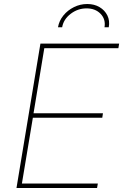

<svg xmlns="http://www.w3.org/2000/svg" viewBox="-20 -947 620 967"><path d="M63 0 183.6 -727.5H580.1L576.2 -704.1H203.1L148.9 -376.5H498.5L495.1 -354H145.5L90.3 -22.5H472.7L468.8 0ZM419.4 -926.8Q455.1 -926.8 481.4 -911.1Q507.8 -895.5 520.8 -869.1Q533.7 -842.8 527.8 -809.6H506.3Q513.2 -849.6 486.8 -877.2Q460.4 -904.8 416 -904.8Q371.6 -904.8 335.7 -877.2Q299.8 -849.6 293 -809.6H272Q277.8 -842.8 299.3 -869.1Q320.8 -895.5 352.3 -911.1Q383.8 -926.8 419.4 -926.8Z"/></svg>

Font: Inter 17pt Thin
Style: Italic
Weight: 250
Italic angle: -9.3988°
Version: Version 4.001;git-66647c0bb